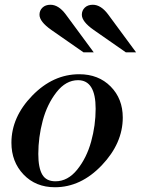

<svg xmlns="http://www.w3.org/2000/svg" viewBox="-20 -774 592 807"><path d="M213 -12Q265 -12 304.5 -61Q344 -110 363 -178.5Q382 -247 382 -317Q382 -437 308 -437Q257 -437 217.5 -386.5Q178 -336 159.5 -266.5Q141 -197 141 -127Q141 -69 157.5 -40.5Q174 -12 213 -12ZM211 13Q130 13 79 -40.5Q28 -94 28 -174Q28 -282 115.5 -372Q203 -462 313 -462Q394 -462 445 -410.5Q496 -359 496 -280Q496 -172 408 -79.5Q320 13 211 13ZM552 -554H509L374 -648Q324 -683 324 -712Q324 -730 336.5 -742Q349 -754 370 -754Q404 -754 434 -714ZM374 -554H331L196 -648Q146 -683 146 -712Q146 -730 158.5 -742Q171 -754 192 -754Q226 -754 256 -714Z"/></svg>

Font: Libre Bodoni
Style: Italic
Weight: 400
Italic angle: -13°
Designer: Pablo Impallari, Rodrigo Fuenzalida
Foundry: Pablo Impallari, Rodrigo Fuenzalida
Version: Version 1.001